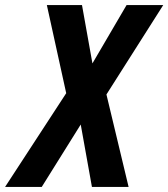

<svg xmlns="http://www.w3.org/2000/svg" viewBox="-78 -734 661 754"><path d="M-58 0 182 -368 106 -714H244L285 -485L419 -714H563L340 -363L427 0H283L239 -245L86 0Z"/></svg>

Font: Noto Sans Condensed
Style: Bold Italic
Weight: 700
Width: 3
Italic angle: -12°
Designer: Monotype Design Team
Foundry: Monotype Imaging Inc.
Version: Version 2.013; ttfautohint (v1.8.4.7-5d5b)